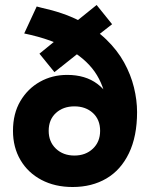

<svg xmlns="http://www.w3.org/2000/svg" viewBox="-20 -737 602 769"><path d="M271 12Q200 12 146 -16.5Q92 -45 62 -96Q32 -147 32 -213Q32 -282 61.5 -332Q91 -382 140 -409.5Q189 -437 249 -437Q322 -437 370 -401Q418 -365 432 -306H408Q403 -378 368.5 -435.5Q334 -493 263 -536Q192 -579 77 -603L127 -711L146 -706Q233 -687 297 -654.5Q361 -622 405.5 -579Q450 -536 477 -487Q504 -438 516.5 -387Q529 -336 529 -288Q529 -191 496.5 -123.5Q464 -56 406 -22Q348 12 271 12ZM278 -114Q323 -114 352 -141.5Q381 -169 381 -213Q381 -258 352 -284.5Q323 -311 278 -311Q233 -311 204 -284.5Q175 -258 175 -213Q175 -169 204 -141.5Q233 -114 278 -114ZM198 -448 138 -522 235 -601 279 -646 367 -717 429 -640 356 -583 305 -533Z"/></svg>

Font: Gabarito
Style: Bold
Weight: 700
Designer: Leandro Assis / Alvaro Franca / Felipe Casaprima
Foundry: Naipe Foundry
Version: Version 1.000